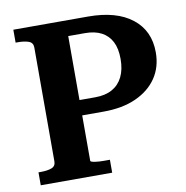

<svg xmlns="http://www.w3.org/2000/svg" viewBox="-80 -786 834 863"><g transform="rotate(-10 337.5 -355.0)"><path d="M275 -70V-639H351Q396 -639 426.5 -623Q457 -607 473 -576Q489 -545 489 -497Q489 -449 472.5 -415.5Q456 -382 424.5 -364.5Q393 -347 347 -347H245V-277H373Q459 -277 521 -305Q583 -333 616.5 -382.5Q650 -432 650 -499Q650 -598 578.5 -654Q507 -710 378 -710H37V-651H48Q77 -651 96.5 -644Q116 -637 116 -615V-95Q116 -73 96.5 -66Q77 -59 48 -59H37V0H363V-59H337Q327 -59 316 -59.5Q305 -60 295.5 -61.5Q286 -63 280.5 -65Q275 -67 275 -70Z"/></g></svg>

Font: Roboto Serif 28pt SemiBold
Style: Regular
Weight: 600
Designer: Greg Gazdowicz
Foundry: Commercial Type
Version: Version 1.008